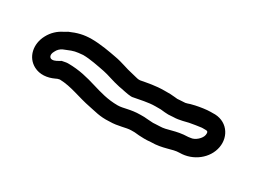

<svg xmlns="http://www.w3.org/2000/svg" viewBox="-27 -218 707 531"><g transform="rotate(30 326.5 47.5)"><path d="M424 127C430 127 436 127 445 126C484 126 506 112 529 112C572 112 610 82 617 43C624 5 598 -32 553 -29H547C534 -29 515 -26 501 -23C477 -18 481 -15 464 -15C459 -15 452 -14 449 -14C445 -14 443 -15 439 -15C433 -15 431 -16 426 -16H407C379 -16 356 -11 334 -7H329C326 -7 316 -10 303 -13C287 -16 266 -25 243 -29C222 -33 190 -39 162 -39C136 -39 118 -34 95 -24L85 -18C68 -10 54 3 45 20C27 53 35 92 66 108C85 118 108 116 129 106C133 104 135 103 141 102C179 103 209 118 251 126C268 129 287 136 317 134C346 134 365 125 383 125H393C401 126 414 127 424 127ZM138 52C132 52 126 54 119 55C116 56 121 55 118 56L107 62C97 67 92 65 90 64C88 63 81 57 89 43C93 35 98 30 106 26L116 22C135 14 140 13 163 11C185 11 213 17 234 21C250 24 269 32 293 37C301 38 324 44 334 44H338C361 40 384 34 407 34H424C434 35 441 36 449 36C454 36 461 35 465 35C483 35 504 28 510 27C521 25 538 22 548 21H555C564 21 569 20 567 33C565 45 549 60 535 61C532 61 531 62 528 62C487 63 469 76 444 76C437 76 427 77 424 77C418 77 413 76 408 76C403 76 399 75 395 75H383C351 75 333 84 315 84C250 84 213 52 138 52Z"/></g></svg>

Font: Dictator
Style: Stencil
Weight: 500
Version: Version MIL.1277